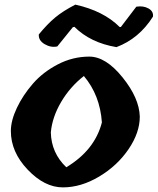

<svg xmlns="http://www.w3.org/2000/svg" viewBox="-20 -811 682 831"><path d="M27 -244Q27 -289 53 -344Q79 -399 122.5 -449Q166 -499 230.5 -532.5Q295 -566 366.5 -566Q438 -566 510.5 -476Q583 -386 585 -306Q585 -237 536.5 -165.5Q488 -94 409.5 -47Q331 0 252 0Q173 0 100 -76.5Q27 -153 27 -244ZM343 -482Q283 -435 244.5 -369.5Q206 -304 200 -238Q202 -149 267 -87Q390 -161 421 -281Q413 -399 343 -482ZM295 -693 228 -610Q200 -604 173 -620Q146 -636 148 -662Q185 -707 218.5 -735Q252 -763 306 -791Q428 -764 498 -694H503L570 -782Q600 -787 622.5 -774.5Q645 -762 642 -739Q582 -644 484 -607Q371 -626 302 -695Z"/></svg>

Font: Tillana
Style: Bold
Weight: 700
Designer: Lipi Raval (Devanagari, Latin), Jonny Pinhorn (Latin)
Foundry: Indian Type Foundry
Version: Version 2.002;PS 1.0;hotconv 1.0.79;makeotf.lib2.5.61930; tt